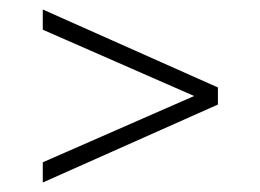

<svg xmlns="http://www.w3.org/2000/svg" viewBox="-20 -582 548 404"><path d="M70 -198V-240.5L388.5 -380L70 -519.5V-562L438.5 -398V-362Z"/></svg>

Font: Encode Sans Condensed ExtraLight
Style: Regular
Weight: 200
Width: 3
Designer: Multiple Designers
Foundry: Impallari Type
Version: Version 3.000; ttfautohint (v1.8.3) -l 8 -r 50 -G 200 -x 14 